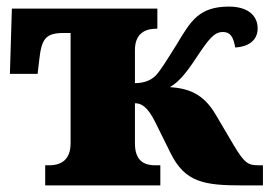

<svg xmlns="http://www.w3.org/2000/svg" viewBox="-20 -562 817 582"><path d="M466 0V-61H450C411 -61 389 -80 389 -128V-249C406 -249 426 -242 451 -191L497 -98C541 -9 599 0 715 0H777V-61H764C733 -61 722 -66 689 -121L633 -216C595 -280 549 -294 495 -298C520 -312 543 -338 575 -387C613 -444 629 -465 656 -465C679 -465 688 -448 693 -418C731 -420 761 -438 761 -476C761 -515 731 -542 674 -542C583 -542 558 -498 516 -428C484 -377 467 -349 452 -333C437 -318 416 -310 389 -310V-410C389 -467 428 -475 455 -475H457V-536H16L10 -338H94L99 -381C106 -444 118 -462 173 -462H194V-128C194 -80 168 -61 129 -61H117V0Z"/></svg>

Font: UArctic Serif Black
Style: Regular
Weight: 900
Designer: Customization by Puisto advertising & original work Monotype Design Team
Foundry: Monotype Imaging Inc.
Version: Version 2.004